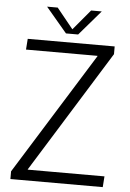

<svg xmlns="http://www.w3.org/2000/svg" viewBox="-60 -946 668 990"><g transform="rotate(5 274.0 -451.0)"><path d="M32 -40 424 -670V-672H54L58 -728H508V-688L117 -58V-56H514L510 0H32ZM252 -773 143 -902H198L283 -797L371 -902H426L315 -773Z"/></g></svg>

Font: Murecho Light
Style: Regular
Weight: 300
Designer: Neil Summerour
Foundry: Positype
Version: Version 1.010; ttfautohint (v1.8.3)